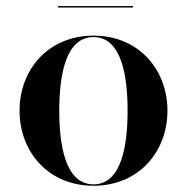

<svg xmlns="http://www.w3.org/2000/svg" viewBox="-20 -584 597 614"><path d="M165.5 -564.5V-560H405.5V-564.5ZM42.5 -230C42.5 -100 133 10 279 10C425 10 515.5 -100 515.5 -230C515.5 -360 425 -470 279 -470C133 -470 42.5 -360 42.5 -230ZM169.5 -230C169.5 -336.5 187.5 -465.5 279 -465.5C370.5 -465.5 388 -336.5 388 -230C388 -123.5 370.5 5.5 279 5.5C187.5 5.5 169.5 -123.5 169.5 -230Z"/></svg>

Font: Bodoni* 36pt Medium
Style: Regular
Weight: 500
Version: Version 2.3